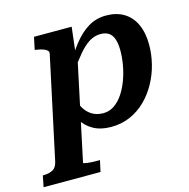

<svg xmlns="http://www.w3.org/2000/svg" viewBox="-190 -658 977 990"><g transform="rotate(-15 299.0 -163.0)"><path d="M-78 223 -66 163H-63Q-33 163 -13 152.5Q7 142 14 111L131 -435Q133 -444 126 -451Q119 -458 105 -463Q91 -468 71 -471L61 -473L75 -539H276L258 -385L268 -396L151 154Q151 156 157 157.5Q163 159 174 160.5Q185 162 197.5 162.5Q210 163 221 163H239L226 223ZM150 -156 193 -184Q203 -149 219 -122.5Q235 -96 260 -81Q285 -66 320 -66Q352 -66 378.5 -84.5Q405 -103 425 -133Q445 -163 459 -201Q473 -239 480 -279Q487 -319 487 -356Q487 -391 479 -415.5Q471 -440 454 -452Q437 -464 409 -464Q377 -464 349 -446.5Q321 -429 292 -395Q263 -361 227 -309L213 -339Q250 -404 287 -451Q324 -498 366.5 -523.5Q409 -549 461 -549Q517 -549 556.5 -525Q596 -501 617 -455.5Q638 -410 638 -347Q638 -295 625 -243Q612 -191 586.5 -145Q561 -99 525 -63.5Q489 -28 442.5 -7.5Q396 13 340 13Q284 13 245 -9Q206 -31 183 -69.5Q160 -108 150 -156Z"/></g></svg>

Font: Roboto Serif 20pt SemiBold
Style: Italic
Weight: 600
Italic angle: -10°
Version: Version 1.007